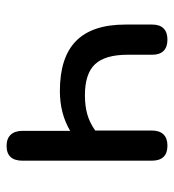

<svg xmlns="http://www.w3.org/2000/svg" viewBox="8 -542 541 598"><g transform="rotate(90 279.0 -243.5)"><path d="M388 -43V-191Q334 -159 264 -159Q159 -159 108 -209.5Q57 -260 57 -363V-447Q57 -470 69 -482Q81 -494 104 -494Q127 -494 139 -482Q151 -470 151 -447V-370Q151 -300 180.5 -268.5Q210 -237 277 -237Q311 -237 337 -244.5Q363 -252 387 -269V-445Q387 -469 399 -481.5Q411 -494 434 -494Q481 -494 481 -445V-43Q481 7 435 7Q412 7 400 -6Q388 -19 388 -43Z"/></g></svg>

Font: SN Pro
Style: Regular
Weight: 400
Designer: Tobias Whetton
Foundry: Supernotes
Version: Version 1.003